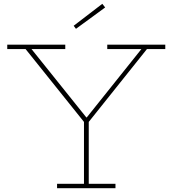

<svg xmlns="http://www.w3.org/2000/svg" viewBox="-20 -986 904 1006"><path d="M750 -729 444 -346H421L114 -729H18V-752H322V-729H145L441 -360L419 -371H446L426 -360L721 -729H542V-752H846V-729ZM445 -365V-23H585V0H279V-23H420V-365ZM516 -966 531 -947 378 -835 366 -851Z"/></svg>

Font: Hepta Slab ExtraLight ExtraLight
Style: Regular
Weight: 250
Version: Version 1.102